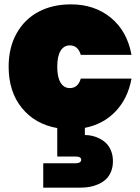

<svg xmlns="http://www.w3.org/2000/svg" viewBox="-20 -591 649 889"><path d="M20 -282.2Q20 -370.6 56.9 -436.5Q93.8 -502.4 158.7 -536.6Q223.6 -570.8 308.1 -570.8Q418 -570.8 493.4 -508.8Q568.8 -446.8 588.9 -336.9H354Q341.3 -380.9 303.2 -380.9Q276.4 -380.9 260.7 -356.2Q245.1 -331.5 245.1 -282.2Q245.1 -232.9 260.7 -208Q276.4 -183.1 303.2 -183.1Q341.3 -183.1 354 -227.1H588.9Q571.8 -134.3 514.9 -75Q458 -15.6 373 1V34.2Q388.7 34.2 405 37.6Q421.4 41 439.5 49.8Q457.5 58.6 471.2 71.8Q484.9 85 493.9 106.7Q502.9 128.4 502.9 155.8Q502.9 183.1 493.7 204.8Q484.4 226.6 469.5 240Q454.6 253.4 434.6 262.2Q414.6 271 394.5 274.4Q374.5 277.8 353 277.8H180.2V165H330.1Q342.3 165 349.1 160.6Q356 156.2 356 148.9Q356 133.8 330.1 133.8H245.1V2Q142.1 -16.1 81.1 -91.3Q20 -166.5 20 -282.2Z"/></svg>

Font: SVN-Poppins Black
Style: Regular
Weight: 900
Designer: Ninad Kale (Devanagari), Jonny Pinhorn (Latin)
Foundry: Indian Type Foundry
Version: Version 3.002 2017